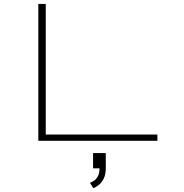

<svg xmlns="http://www.w3.org/2000/svg" viewBox="-20 -720 940 982"><path d="M176 0V-700H214V-32H785V0ZM456 141V63H521V141Q521 173 510.2 194Q499.5 215 484.5 226.5Q469.5 238 457.5 242.5L440 215Q448.5 212 460 204.8Q471.5 197.5 480.2 182.2Q489 167 489 141Z"/></svg>

Font: Trispace Expanded Thin
Style: Regular
Weight: 100
Width: 7
Designer: Tyler Finck
Foundry: Etcetera Type Company
Version: Version 1.210; ttfautohint (v1.8.3)